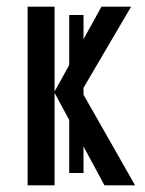

<svg xmlns="http://www.w3.org/2000/svg" viewBox="-20 -557 435 577"><path d="M231 -512V-37H188V-512ZM285 -537H374L225 -283L386 0H294L144 -278V0H63V-537H144V-282Z"/></svg>

Font: Noto Sans Display Condensed
Style: Regular
Weight: 400
Width: 3
Designer: Monotype Design Team
Foundry: Monotype Imaging Inc.
Version: Version 1.900